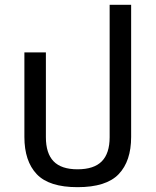

<svg xmlns="http://www.w3.org/2000/svg" viewBox="-20 -765 645 795"><path d="M301 10Q183 10 132 -44Q81 -98 81 -198V-548H170V-197Q170 -130 202 -97Q234 -64 301 -64Q369 -64 401.5 -97Q434 -130 434 -197V-745H523V-198Q523 -98 471.5 -44Q420 10 301 10Z"/></svg>

Font: Noto Sans Thai
Style: Regular
Weight: 400
Designer: Monotype Design Team
Foundry: Monotype Imaging Inc.
Version: Version 2.001